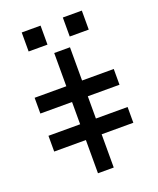

<svg xmlns="http://www.w3.org/2000/svg" viewBox="-168 -1040 937 1140"><g transform="rotate(-20 300.0 -470.0)"><path d="M549.8 -549.8Q483.4 -549.8 349.6 -549.8Q349.6 -620.1 349.6 -759.8Q316.4 -759.8 250 -759.8Q250 -690.4 250 -549.8Q183.6 -549.8 49.8 -549.8Q49.8 -516.6 49.8 -450.2Q116.2 -450.2 250 -450.2Q250 -403.3 250 -309.6Q183.6 -309.6 49.8 -309.6Q49.8 -276.4 49.8 -210Q116.2 -210 250 -210Q250 -139.6 250 0Q283.2 0 349.6 0Q349.6 -70.3 349.6 -210Q417 -210 549.8 -210Q549.8 -243.2 549.8 -309.6Q483.4 -309.6 349.6 -309.6Q349.6 -356.4 349.6 -450.2Q417 -450.2 549.8 -450.2Q549.8 -483.4 549.8 -549.8ZM110.4 -940.4Q139.6 -940.4 229.5 -940.4Q229.5 -910.2 229.5 -820.3Q200.2 -820.3 110.4 -820.3Q110.4 -849.6 110.4 -940.4ZM370.1 -940.4Q400.4 -940.4 490.2 -940.4Q490.2 -910.2 490.2 -820.3Q460 -820.3 370.1 -820.3Q370.1 -849.6 370.1 -940.4Z"/></g></svg>

Font: Alibu-Mazigh Belkasim 1
Style: Bold
Weight: 400
Designer: Mazigh Moubarik Belkasim
Version: Version 1.0